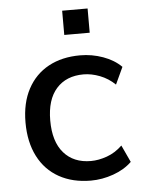

<svg xmlns="http://www.w3.org/2000/svg" viewBox="-52 -746 603 797"><g transform="rotate(-5 249.5 -347.5)"><path d="M295 9Q219 9 162.5 -22.5Q106 -54 75.5 -113.5Q45 -173 45 -255Q45 -336 76 -394Q107 -452 163 -482.5Q219 -513 295 -513Q344 -513 390 -496.5Q436 -480 466 -450L433 -379Q405 -406 370 -419.5Q335 -433 302 -433Q230 -433 189 -387Q148 -341 148 -254Q148 -166 189 -119Q230 -72 302 -72Q334 -72 369 -84.5Q404 -97 433 -125L466 -54Q435 -24 388.5 -7.5Q342 9 295 9ZM237 -603V-704H343V-603Z"/></g></svg>

Font: Mulish ExtraLight SemiBold
Style: Regular
Weight: 600
Version: Version 3.603